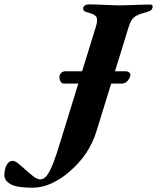

<svg xmlns="http://www.w3.org/2000/svg" viewBox="-220 -675 731 895"><path d="M79.1 -285.3Q67.2 -285.3 62.1 -295.2Q56.9 -305.1 56.9 -314Q56.9 -326.7 64.8 -334.7Q72.7 -342.7 85 -342.7H366.7Q375.8 -342.7 381.9 -337.6Q388.1 -332.6 388.1 -325.1Q388.1 -324.1 387.6 -323.2Q387.1 -322.3 387.1 -320.5Q383.7 -308 373.4 -296.7Q363 -285.3 347.1 -285.3ZM-69.6 200Q-140.8 200 -169.8 184Q-198.8 167.9 -199.6 142.9Q-199.6 113.7 -189.2 94.3Q-178.7 74.9 -161.6 74.9Q-148.7 74.9 -133 88.4Q-117.3 101.9 -99.7 117.8Q-82 133.3 -64.5 147.3Q-47 161.2 -31.9 161.2Q-15.1 161.2 -1 142.5Q13.1 123.9 28.6 84.1Q44 44.4 63 -19.6L227.1 -551Q237.3 -583.5 228.4 -596.8Q219.5 -610.1 183.2 -618.7Q173.9 -620.9 170.2 -626.3Q166.4 -631.7 168.8 -640.4Q170.5 -647.2 177.9 -650.9Q185.4 -654.6 192.5 -654.6Q215 -654.6 239.9 -653.6Q264.9 -652.6 289.3 -651.3Q313.7 -650 333.9 -650Q353.4 -650 378.6 -650.9Q403.9 -651.8 430 -652.8Q456.1 -653.8 477.8 -653.8Q495.1 -653.8 491 -639.5Q488.5 -630.1 481.9 -625.9Q475.3 -621.7 464 -618.7Q435.1 -611.4 419.1 -603.4Q403 -595.4 394.7 -583.1Q386.4 -570.7 380 -550.2L231.2 -68.2Q222 -36.8 208.8 -9.3Q195.6 18.1 179.3 41.9Q163 65.7 143.7 86.6Q124.3 107.5 103 125.8Q65.1 158.9 21.1 179.4Q-22.8 200 -69.6 200Z"/></svg>

Font: EB Garamond
Style: Italic
Weight: 400
Italic angle: -17.2°
Designer: Georg Duffner and Octavio Pardo
Foundry: Georg Duffner
Version: Version 1.001